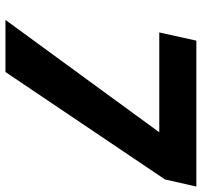

<svg xmlns="http://www.w3.org/2000/svg" viewBox="-38 -702 740 704"><g transform="rotate(90 332.0 -350.0)"><path d="M53 0 465 -564H99L129 -700H664L638 -585L244 0Z"/></g></svg>

Font: Red Hat Text
Style: Italic
Weight: 300
Italic angle: -12°
Designer: Pentagram, MCKL
Foundry: Pentagram, MCKL
Version: Version 1.023